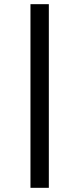

<svg xmlns="http://www.w3.org/2000/svg" viewBox="-20 -711 380 920"><path d="M214 189H126V-691H214Z"/></svg>

Font: STIXVariants
Style: Bold
Weight: 700
Designer: MicroPress Inc., with final additions and corrections provided by Coen Hoffman, Elsevier (retired)
Version: Version 1.1.0